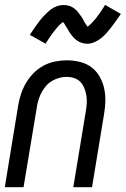

<svg xmlns="http://www.w3.org/2000/svg" viewBox="-20 -779 523 799"><path d="M0 0 56 -342Q60 -366 68 -389.5Q76 -413 89 -435Q102 -457 120.5 -475.5Q139 -494 161.5 -506Q184 -518 209 -523Q234 -528 257 -528Q285 -528 312 -521.5Q339 -515 359.5 -500Q380 -485 393.5 -462Q407 -439 413 -413Q419 -387 418.5 -359.5Q418 -332 413 -304L363 0H285L337 -315Q340 -332 341 -348.5Q342 -365 339.5 -381Q337 -397 331 -412Q325 -427 314.5 -438Q304 -449 289 -454Q274 -459 257 -459Q234 -459 210 -449Q186 -439 170 -419.5Q154 -400 145 -377Q136 -354 133 -331L78 0ZM170 -597 104 -634Q116 -652 126 -666.5Q136 -681 145.5 -693Q155 -705 164.5 -715Q174 -725 186.5 -735.5Q199 -746 214 -752Q229 -758 244 -758Q249 -758 253.5 -757.5Q258 -757 263 -756Q268 -755 272 -753.5Q276 -752 280 -749.5Q284 -747 288 -744.5Q292 -742 295 -739Q298 -736 301 -733Q304 -730 306.5 -726Q309 -722 312 -718.5Q315 -715 317.5 -711.5Q320 -708 322 -704.5Q324 -701 326 -697.5Q328 -694 330.5 -689Q333 -684 336 -680Q339 -676 340.5 -673.5Q342 -671 344 -668Q348 -670 350 -672Q352 -674 356.5 -678Q361 -682 362.5 -684Q364 -686 366 -688Q368 -690 370 -692.5Q372 -695 374.5 -697.5Q377 -700 379.5 -703Q382 -706 384 -709.5Q386 -713 389 -716.5Q392 -720 394.5 -723.5Q397 -727 400 -731.5Q403 -736 405.5 -740Q408 -744 411.5 -749Q415 -754 417 -759L483 -721Q471 -704 460.5 -689Q450 -674 440.5 -662Q431 -650 422 -640Q413 -630 400.5 -620Q388 -610 373 -603.5Q358 -597 343 -597Q337 -597 331.5 -598Q326 -599 321 -600.5Q316 -602 311.5 -604Q307 -606 302.5 -609Q298 -612 294.5 -615Q291 -618 287.5 -621.5Q284 -625 280.5 -629.5Q277 -634 274 -638Q271 -642 268.5 -646Q266 -650 264 -654Q262 -658 258.5 -663Q255 -668 252 -673Q249 -678 247.5 -681Q246 -684 242 -687Q239 -685 236.5 -683Q234 -681 230 -677.5Q226 -674 224.5 -672Q223 -670 221 -668Q219 -666 217 -663.5Q215 -661 212.5 -658Q210 -655 207.5 -652Q205 -649 203 -646Q201 -643 198 -639.5Q195 -636 192.5 -632Q190 -628 187 -624Q184 -620 181.5 -615.5Q179 -611 175.5 -606.5Q172 -602 170 -597Z"/></svg>

Font: Iosevka QP
Style: Italic
Weight: 400
Italic angle: -9°
Designer: Belleve Invis
Foundry: Belleve Invis
Version: Version 20.0.0; ttfautohint (v1.8.4)